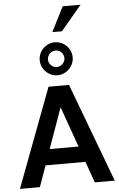

<svg xmlns="http://www.w3.org/2000/svg" viewBox="-77 -1342 863 1392"><g transform="rotate(-5 355.0 -646.0)"><path d="M460 -269H250L355 -564ZM354 -857C321 -857 294 -884 294 -917C294 -949 322 -977 354 -977C387 -977 414 -950 414 -917C414 -885 386 -857 354 -857ZM700 0 430 -720H281L10 0H155L210 -154H500L555 0ZM354 -1037C288 -1037 234 -983 234 -917C234 -852 288 -797 354 -797C419 -797 474 -852 474 -917C474 -983 419 -1037 354 -1037ZM434 -1292 343 -1112H413L564 -1292Z"/></g></svg>

Font: Perun
Style: Bold
Weight: 700
Foundry: Copyright (c) Stefan Peev, Context Ltd, 2016
Version: Version 1.089